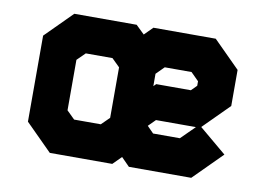

<svg xmlns="http://www.w3.org/2000/svg" viewBox="-63 -637 1024 734"><g transform="rotate(10 449.0 -270.0)"><path d="M170 0 67 -103V-437L170 -540H412L445 -508L477 -540H719L822 -437V-297L723 -198L828.5 -109.5L719 0H477L445 -32.5L412.5 0ZM239.5 -141.5H343L374 -172V-368L343 -398.5H239.5L208.5 -368V-172ZM515.5 -320 525 -329.5H659.5L680.5 -350.5V-368L650 -398.5H546L515.5 -368ZM650 -141.5 703 -194H548L521 -167L546 -141.5Z"/></g></svg>

Font: Tourney Expanded Black
Style: Regular
Weight: 900
Width: 7
Designer: Tyler Finck
Foundry: Etcetera Type Co
Version: Version 1.010; ttfautohint (v1.8.3)